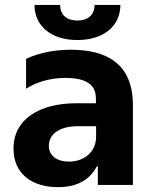

<svg xmlns="http://www.w3.org/2000/svg" viewBox="-20 -756 621 785"><path d="M366.8 -735.8C366.8 -702.4 346.9 -672.2 296.5 -672.2C244.7 -672.2 225.5 -703.1 225.9 -735.8H121.1C121.1 -649.9 188.9 -592.3 296.5 -592.3C404.1 -592.3 471.9 -649.9 472.3 -735.8ZM217.3 9.2C296.5 9.2 348 -22 375.7 -75.6H380V0H523.4V-326.7C523.4 -497.9 412.6 -552.6 271 -552.6C210.9 -552.6 145.6 -543.3 86.6 -515.3V-393.5C125.7 -417.6 179 -437.5 247.5 -437.5C374.3 -437.5 372.2 -373.9 372.2 -345.2V-333.8H291.9C144.5 -333.8 35.2 -271.3 35.2 -148.1C35.2 -44.4 112.2 9.2 217.3 9.2ZM261.7 -95.2C213.1 -95.2 179.7 -119.3 179.7 -160.2C179.7 -200.6 213.8 -240.1 299.4 -240.1H372.9V-197.1C372.9 -134.6 323.9 -95.2 261.7 -95.2Z"/></svg>

Font: TID UI
Style: Bold
Weight: 700
Designer: The TID Project Authors
Foundry: Bakken & Bæck
Version: Version 1.001;hotconv 1.0.109;makeotfexe 2.5.65596